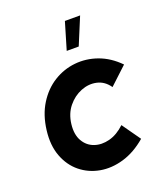

<svg xmlns="http://www.w3.org/2000/svg" viewBox="-133 -800 776 901"><g transform="rotate(-20 255.0 -349.5)"><path d="M444 -67Q388 -19 328 -1.5Q268 16 213 6Q158 -4 116 -38Q74 -72 53 -127.5Q32 -183 41 -256Q50 -330 83.5 -383.5Q117 -437 166 -467.5Q215 -498 272 -504Q329 -510 385 -490Q441 -470 488 -422L401 -341Q376 -377 338 -385.5Q300 -394 261 -378.5Q222 -363 194 -328.5Q166 -294 160 -244Q154 -193 173 -160Q192 -127 226.5 -115Q261 -103 301.5 -113.5Q342 -124 379 -159ZM257 -574 297 -709H373L317 -574Z"/></g></svg>

Font: Kulim Park
Style: Bold Italic
Weight: 700
Italic angle: -8°
Designer: Noponies / Dale Sattler
Foundry: Noponies
Version: Version 1.000; ttfautohint (v1.8.3)